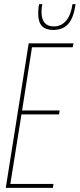

<svg xmlns="http://www.w3.org/2000/svg" viewBox="-20 -910 386 930"><path d="M8 0 119 -700H336L332 -681H135L87 -375H269L266 -356H84L30 -19H239L236 0ZM238 -765Q201 -765 183 -784Q165 -803 165 -846Q165 -872 170 -890H185Q181 -874 181 -851Q182 -782 241 -782Q277 -782 300.5 -810Q324 -838 331 -890H346Q337 -824 311 -794.5Q285 -765 238 -765Z"/></svg>

Font: Georama Condensed Thin
Style: Italic
Weight: 100
Width: 3
Italic angle: -9°
Designer: Jean-Baptiste Levee
Foundry: Production Type
Version: Version 1.000